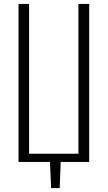

<svg xmlns="http://www.w3.org/2000/svg" viewBox="-20 -830 551 984"><path d="M242 134 236 0H75V-810H129V-42H382V-810H437V0H291L286 134Z"/></svg>

Font: Oswald ExtraLight
Style: Regular
Weight: 250
Designer: Vernon Adams
Foundry: Vernon Adams
Version: Version 4.103;gftools[0.9.33.dev8+g029e19f]